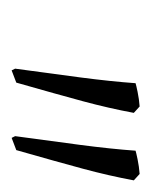

<svg xmlns="http://www.w3.org/2000/svg" viewBox="15 -699 260 330"><g transform="rotate(90 145.0 -534.0)"><path d="M101 -424 98 -430Q106 -488 113 -541.5Q120 -595 123 -637Q126 -638 138 -640.5Q150 -643 163 -644L174 -634Q166 -591 154 -546.5Q142 -502 122 -432ZM217 -424 214 -430Q222 -488 229 -541.5Q236 -595 239 -637Q242 -638 254 -640.5Q266 -643 279 -644L290 -634Q282 -591 270 -546.5Q258 -502 238 -432Z"/></g></svg>

Font: Labrada Lght
Style: Italic
Weight: 300
Italic angle: -7°
Designer: Mercedes Jáuregui
Foundry: Omnibus-Type Team
Version: Version 1.000; ttfautohint (v1.8.4.7-5d5b)